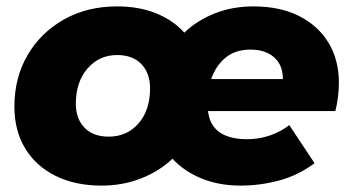

<svg xmlns="http://www.w3.org/2000/svg" viewBox="-20 -571 1097 600"><path d="M297 9Q215 9 153.5 -21.5Q92 -52 58.5 -107.5Q25 -163 25 -238Q25 -328 66 -398.5Q107 -469 179.5 -510Q252 -551 346 -551Q414 -551 467.5 -529.5Q521 -508 556 -469Q597 -508 652 -529.5Q707 -551 772 -551Q855 -551 914.5 -521Q974 -491 1006.5 -437.5Q1039 -384 1039 -313Q1039 -289 1036 -266.5Q1033 -244 1028 -224H630Q640 -136 753 -136Q789 -136 823 -147.5Q857 -159 884 -180L963 -61Q912 -23 852.5 -7Q793 9 732 9Q665 9 610.5 -13Q556 -35 519 -75Q478 -36 421 -13.5Q364 9 297 9ZM320 -144Q377 -144 413 -185.5Q449 -227 449 -295Q449 -342 422 -370.5Q395 -399 346 -399Q290 -399 253.5 -357Q217 -315 217 -247Q217 -200 244 -172Q271 -144 320 -144ZM640 -324H864Q864 -368 836.5 -392Q809 -416 763 -416Q715 -416 684.5 -390.5Q654 -365 640 -324Z"/></svg>

Font: Montserrat ExtraBold
Style: Italic
Weight: 800
Italic angle: -11.3°
Designer: Julieta Ulanovsky
Foundry: Julieta Ulanovsky
Version: Version 9.000; ttfautohint (v1.8.4.7-5d5b)